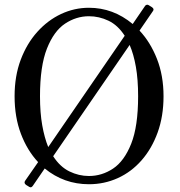

<svg xmlns="http://www.w3.org/2000/svg" viewBox="-20 -771 763 816"><path d="M358 12Q252 12 170 -55L120 18Q113 29 104 23L91 15Q80 7 87 -3L142 -82Q96 -131 69 -202Q42 -273 42 -362Q42 -448 68 -517Q94 -586 138.5 -635.5Q183 -685 239.5 -711.5Q296 -738 358 -738Q461 -738 544 -669L596 -745Q598 -749 603 -750.5Q608 -752 612 -749L625 -741Q637 -733 630 -724L573 -641Q619 -592 647 -521Q675 -450 675 -362Q675 -277 650 -208Q625 -139 581.5 -89.5Q538 -40 480.5 -14Q423 12 358 12ZM358 -23Q413 -23 460.5 -54.5Q508 -86 537.5 -160Q567 -234 567 -362Q567 -433 557.5 -487Q548 -541 531 -580L206 -107Q235 -62 275 -42.5Q315 -23 358 -23ZM185 -146 510 -619Q481 -664 441 -683Q401 -702 358 -702Q304 -702 256.5 -670.5Q209 -639 179.5 -564.5Q150 -490 150 -362Q150 -292 159.5 -238.5Q169 -185 185 -146Z"/></svg>

Font: TsukuhouMincho
Style: Regular
Weight: 400
Designer: Iose
Foundry: Typographish
Version: Version 1.001; ttfautohint (v1.8.3)